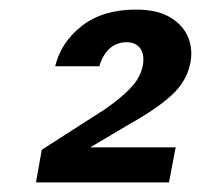

<svg xmlns="http://www.w3.org/2000/svg" viewBox="-20 -732 419 400"><path d="M55 -352 67 -420 198 -504Q230 -526 251.5 -548Q273 -570 278 -598Q281 -620 271.5 -632Q262 -644 244 -644Q223 -644 208.5 -631Q194 -618 187 -594H95Q107 -644 150.5 -678Q194 -712 263 -712Q307 -712 333.5 -696.5Q360 -681 371 -656.5Q382 -632 377 -603Q370 -564 339 -535Q308 -506 249 -473L168 -425H346L332 -352Z"/></svg>

Font: DM Sans 36pt SemiBold
Style: Italic
Weight: 600
Italic angle: -10°
Designer: Colophon Foundry, Jonny Pinhorn
Foundry: Colophon Foundry
Version: Version 4.004;gftools[0.9.30]